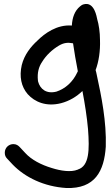

<svg xmlns="http://www.w3.org/2000/svg" viewBox="-20 -678 556 962"><path d="M15 116C25 127 34 136 44 147C106 211 201 257 312 264C456 269 502 179 510 57C514 -69 488 -196 465 -302L462 -316C461 -320 460 -323 459 -327C475 -369 483 -423 481 -478C481 -516 475 -556 467 -582C465 -589 454 -673 398 -656C391 -654 386 -650 381 -646C354 -624 342 -589 340 -550C265 -556 203 -510 168 -475C134 -444 102 -404 89 -352C76 -295 86 -244 119 -206C154 -167 212 -142 286 -161C328 -172 364 -194 393 -222C405 -160 416 -89 421 -31C429 74 427 153 371 171L370 172H369C336 186 284 178 240 164C186 148 137 122 107 89L78 58C71 51 62 44 47 44C24 44 4 62 4 87C4 98 7 108 15 116ZM191 -368C211 -401 242 -430 276 -450C300 -464 320 -466 346 -461C352 -420 361 -366 370 -321L366 -313C345 -268 308 -234 263 -219C212 -206 181 -232 171 -269C170 -271 171 -272 170 -275C166 -313 174 -343 191 -368Z"/></svg>

Font: Stray Cat
Style: Blk
Weight: 900
Version: Version 1.0